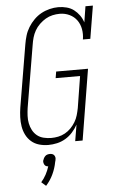

<svg xmlns="http://www.w3.org/2000/svg" viewBox="-63 -785 626 1057"><g transform="rotate(-5 250.0 -256.0)"><path d="M180 8Q154 8 129.5 1Q105 -6 86.5 -22Q68 -38 57 -60Q46 -82 42 -107Q38 -132 39 -158Q40 -184 44 -210L102 -555Q106 -579 113 -602.5Q120 -626 133.5 -648Q147 -670 165.5 -688.5Q184 -707 206 -719Q228 -731 252.5 -737Q277 -743 300 -743Q324 -743 346.5 -737Q369 -731 386 -718Q403 -705 416 -687Q429 -669 436 -647L450 -735H491L461 -554H420Q425 -583 420 -611Q415 -639 399.5 -660.5Q384 -682 359 -694Q334 -706 305 -706Q285 -706 265 -701.5Q245 -697 227 -686.5Q209 -676 193 -660.5Q177 -645 166.5 -626.5Q156 -608 150.5 -588.5Q145 -569 142 -549L84 -204Q81 -183 80 -161.5Q79 -140 83 -120Q87 -100 96.5 -82Q106 -64 121.5 -51.5Q137 -39 158 -34Q179 -29 200 -29Q219 -29 238.5 -33Q258 -37 276 -47Q294 -57 308.5 -72Q323 -87 333.5 -104.5Q344 -122 349.5 -141Q355 -160 359 -180L387 -355H252L258 -391H434L370 0H329L344 -90Q332 -68 314.5 -48.5Q297 -29 275 -16Q253 -3 228.5 2.5Q204 8 180 8ZM148 231 123 209Q139 191 150.5 169.5Q162 148 169 125Q163 125 157.5 122.5Q152 120 149 115Q146 110 144.5 104Q143 98 144 92Q146 85 149.5 78.5Q153 72 158 67Q163 62 170 60Q177 58 184 58Q191 58 197 60Q203 62 207 67Q211 72 212.5 78.5Q214 85 212 92V94L209 105Q203 138 188 170.5Q173 203 148 231Z"/></g></svg>

Font: Iosevka Curly Slab Extralight
Style: Italic
Weight: 200
Italic angle: -9°
Monospace: yes
Designer: Belleve Invis
Foundry: Belleve Invis
Version: Version 22.1.2; ttfautohint (v1.8.4)